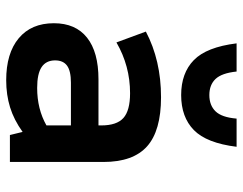

<svg xmlns="http://www.w3.org/2000/svg" viewBox="-102 -670 784 620"><g transform="rotate(90 290.0 -360.0)"><path d="M239 12Q152 12 103.5 -28.5Q55 -69 55 -142Q55 -212 101.5 -249Q148 -286 236 -286H385V-295Q385 -345 361 -366.5Q337 -388 281 -388Q193 -388 117 -344L82 -439Q175 -488 294 -488Q402 -488 452.5 -443Q503 -398 503 -302V0H416L406 -41Q367 -13 326.5 -0.5Q286 12 239 12ZM264 -88Q332 -88 385 -118V-197H247Q209 -197 192 -184.5Q175 -172 175 -146Q175 -117 196.5 -102.5Q218 -88 264 -88ZM287 -553Q216 -553 174 -594Q132 -635 120 -732H211Q216 -684 235 -664Q254 -644 287 -644Q320 -644 339.5 -664Q359 -684 363 -732H454Q442 -635 400 -594Q358 -553 287 -553Z"/></g></svg>

Font: Sometype Mono
Style: Bold
Weight: 700
Monospace: yes
Designer: Ryoichi Tsunekawa
Foundry: Dharma Type
Version: Version 1.000; ttfautohint (v1.8.3)